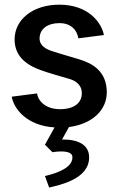

<svg xmlns="http://www.w3.org/2000/svg" viewBox="-20 -537 515 833"><path d="M175 226.7 193.3 276.7C237.5 265.8 366.7 240.8 366.7 145.8C366.7 93.3 322.5 68.3 254.2 68.3H249.2L279.2 14.2C381.7 0.8 443.3 -60 443.3 -136.7C443.3 -226.7 382.5 -261.7 325 -279.2C295.8 -288.3 241.7 -303.3 206.7 -315C182.5 -322.5 151.7 -337.5 151.7 -370C151.7 -410.8 185.8 -436.7 237.5 -436.7C289.2 -436.7 314.2 -405.8 320 -370.8L430.8 -385C420.8 -438.3 364.2 -516.7 237.5 -516.7C120.8 -516.7 43.3 -450.8 43.3 -365.8C43.3 -283.3 109.2 -250 157.5 -232.5C194.2 -219.2 245.8 -205 282.5 -194.2C302.5 -188.3 335 -172.5 335 -132.5C335 -90 300.8 -63.3 240.8 -63.3C180 -63.3 145.8 -96.7 140.8 -131.7L30.8 -117.5C40 -65.8 95 8.3 216.7 15.8L175 90.8L207.5 123.3C217.5 121.7 231.7 120 243.3 120C285 120 294.2 131.7 294.2 145.8C294.2 189.2 232.5 213.3 175 226.7Z"/></svg>

Font: Boon SemiBold
Style: Regular
Weight: 600
Designer: Sungsit Sawaiwan
Foundry: FontUni
Version: Version 2.0